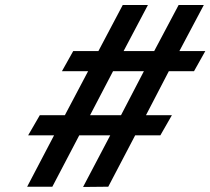

<svg xmlns="http://www.w3.org/2000/svg" viewBox="-20 -742 836 763"><path d="M795.9 -539.1 751 -459H650.9L560.1 -284.2H663.1L617.2 -204.1H517.1L410.2 0L310.1 1L418 -204.1H294.9L188 0H87.9L194.8 -204.1H91.8L138.2 -284.2H237.8L330.1 -459H226.1L271 -539.1H371.1L467.8 -722.2H567.9L471.2 -539.1H592.8L689.9 -722.2H790L692.9 -539.1ZM551.8 -459H429.2L337.9 -284.2H460.9Z"/></svg>

Font: Perun
Style: Bold Italic
Weight: 700
Italic angle: -12°
Foundry: Copyright (c) Stefan Peev, Context Ltd, 2016
Version: Version 001.000